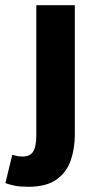

<svg xmlns="http://www.w3.org/2000/svg" viewBox="-72 -516 370 732"><path d="M36.3 196.1Q5.7 196.1 -15 192.1Q-35.7 188.1 -51.5 182.1L-25.2 74.2Q-14.7 77.2 -5.5 79Q3.8 80.7 13.6 80.7Q43.1 80.7 54.8 61.4Q66.4 42 66.4 0.9V-496.1H213.3V-3.4Q213.3 50.6 197.5 96.1Q181.6 141.6 142.8 168.9Q104.1 196.1 36.3 196.1Z"/></svg>

Font: Mada
Style: Regular
Weight: 400
Designer: Khaled Hosny
Version: Version 1.5